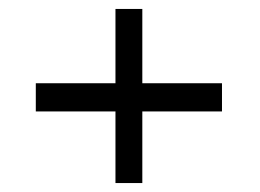

<svg xmlns="http://www.w3.org/2000/svg" viewBox="-20 -542 580 429"><path d="M238 -522H298V-356H476V-293H298V-133H238V-293H60V-356H238Z"/></svg>

Font: IBM 3270
Style: Regular
Weight: 400
Monospace: yes
Version: Version 2.3.1